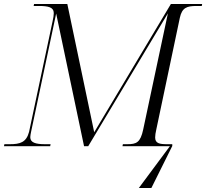

<svg xmlns="http://www.w3.org/2000/svg" viewBox="-34 -734 1035 964"><path d="M-14 0H218L220 -10H192C145 -10 118 -18 118 -45C118 -51 120 -63 122 -72L248 -666L388 0H409L809 -667L685 -84C671 -18 651 -10 605 -10H583L581 0H819L663 210H726L831 -1V-10H805C767 -10 745 -14 745 -44C745 -53 747 -69 751 -85L869 -645C880 -696 905 -704 952 -704H979L981 -714H824L439 -70L304 -714H137L135 -704H162C208 -704 236 -698 236 -668C236 -659 234 -643 230 -627L112 -72C98 -19 67 -10 15 -10H-12Z"/></svg>

Font: Noto Serif Display Light
Style: Italic
Weight: 300
Italic angle: -12°
Designer: Monotype Design Team
Foundry: Monotype Imaging Inc.
Version: Version 2.009